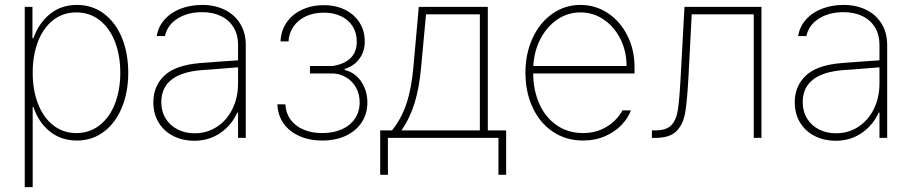

<svg xmlns="http://www.w3.org/2000/svg" viewBox="-20 -558 3693 777"><path d="M80.1 -530.3H111.3V-403.3H115.2Q136.7 -464.4 182.1 -501.2Q227.5 -538.1 291 -538.1Q353.5 -538.1 400.6 -502.7Q447.8 -467.3 473.4 -405Q499 -342.8 499 -263.7Q499 -185.1 473.1 -122.6Q447.3 -60.1 400.1 -24.7Q353 10.7 291 10.7Q227.5 10.7 181.6 -26.1Q135.7 -63 115.2 -125H112.3V199.2H80.1ZM289.1 -19.5Q342.8 -19.5 383.3 -51.3Q423.8 -83 445.3 -138.7Q466.8 -194.3 466.8 -263.7Q466.8 -333.5 445.3 -388.9Q423.8 -444.3 383.5 -476.1Q343.3 -507.8 289.1 -507.8Q234.9 -507.8 194.8 -476.3Q154.8 -444.8 133.5 -389.2Q112.3 -333.5 112.3 -263.7Q112.3 -193.8 133.8 -138.2Q155.3 -82.5 195.3 -51Q235.4 -19.5 289.1 -19.5Z M789.1 -302.7Q825.7 -305.7 869.4 -308.8Q913.1 -312 943.4 -314V-377.9Q943.4 -417 925.5 -446.8Q907.7 -476.6 874.8 -492.7Q841.8 -508.8 797.9 -508.8Q740.2 -508.8 699 -483.2Q657.7 -457.5 647.5 -412.1H614.3Q620.6 -450.7 646.2 -479.2Q671.9 -507.8 711.4 -522.9Q751 -538.1 797.9 -538.1Q848.6 -538.1 888.7 -518.8Q928.7 -499.5 951.7 -462.6Q974.6 -425.8 974.6 -376V0H943.4V-102.5H940.4Q917 -50.8 871.1 -19.5Q825.2 11.7 765.6 11.7Q720.7 11.7 682.9 -6.8Q645 -25.4 622.8 -60.8Q600.6 -96.2 600.6 -144.5Q600.6 -209.5 645.3 -252Q689.9 -294.4 789.1 -302.7ZM767.6 -18.6Q816.9 -18.6 857.2 -44.4Q897.5 -70.3 920.4 -116.5Q943.4 -162.6 943.4 -220.7V-285.6L900.4 -282.2Q813 -274.9 797.9 -274.4Q632.8 -261.7 632.8 -144.5Q632.8 -106.9 650.4 -78.4Q668 -49.8 698.7 -34.2Q729.5 -18.6 767.6 -18.6Z M1284.2 -19.5Q1329.6 -19.5 1363.8 -34.9Q1397.9 -50.3 1416.7 -78.6Q1435.5 -106.9 1435.5 -143.6Q1435.5 -177.2 1420.9 -203.4Q1406.2 -229.5 1381.8 -244.4Q1357.4 -259.3 1329.1 -260.7H1234.4V-291H1326.2Q1372.6 -297.9 1398.2 -322.5Q1423.8 -347.2 1423.8 -389.6Q1423.8 -424.8 1407.2 -451.4Q1390.6 -478 1360.1 -492.4Q1329.6 -506.8 1290 -506.8Q1250 -506.8 1218.3 -492.2Q1186.5 -477.5 1168 -450.9Q1149.4 -424.3 1147.5 -390.6H1115.2Q1117.2 -434.1 1140.1 -467.3Q1163.1 -500.5 1202.4 -518.8Q1241.7 -537.1 1290 -537.1Q1339.4 -537.1 1377.2 -518.1Q1415 -499 1435.5 -465.8Q1456.1 -432.6 1456.1 -390.6Q1456.1 -349.1 1434.1 -319.8Q1412.1 -290.5 1375 -279.3V-274.4Q1400.4 -269.5 1421.4 -251.2Q1442.4 -232.9 1454.6 -204.6Q1466.8 -176.3 1466.8 -143.6Q1466.8 -98.6 1444.3 -63.7Q1421.9 -28.8 1380.4 -9Q1338.9 10.7 1284.2 10.7Q1231.9 10.7 1191.2 -7.6Q1150.4 -25.9 1127.2 -59.1Q1104 -92.3 1102.5 -135.7H1134.8Q1136.7 -100.6 1155.5 -74.5Q1174.3 -48.3 1207.3 -33.9Q1240.2 -19.5 1284.2 -19.5Z M1518.6 -30.3H1566.4Q1604 -76.7 1624.8 -138.4Q1645.5 -200.2 1653.3 -290L1674.8 -530.3H1954.1V-30.3H2028.3V149.4H1997.1V0H1549.8V149.4H1518.6ZM1921.9 -30.3V-500H1704.1L1684.6 -290Q1677.2 -204.6 1658.2 -142.3Q1639.2 -80.1 1604.5 -30.3Z M2106.4 -263.7Q2106.4 -341.3 2135.5 -404.1Q2164.6 -466.8 2215.3 -502.4Q2266.1 -538.1 2329.1 -538.1Q2389.2 -538.1 2439.2 -505.4Q2489.3 -472.7 2518.6 -414.8Q2547.9 -356.9 2547.9 -285.2V-260.7H2137.7Q2138.2 -192.9 2162.6 -137.9Q2187 -83 2232.7 -51.3Q2278.3 -19.5 2339.8 -19.5Q2382.3 -19.5 2414.8 -34.4Q2447.3 -49.3 2467.8 -70.1Q2488.3 -90.8 2499 -111.3H2533.2Q2522 -80.6 2495.6 -52.7Q2469.2 -24.9 2429.2 -7.1Q2389.2 10.7 2339.8 10.7Q2270.5 10.7 2217.5 -24.9Q2164.6 -60.5 2135.5 -123Q2106.4 -185.5 2106.4 -263.7ZM2515.6 -291Q2515.6 -350.6 2490.7 -400.4Q2465.8 -450.2 2423.1 -479Q2380.4 -507.8 2329.1 -507.8Q2278.3 -507.8 2236.1 -479.5Q2193.8 -451.2 2167.7 -401.6Q2141.6 -352.1 2138.2 -291Z M2618.2 -30.3H2630.9Q2676.8 -30.3 2697 -51.5Q2717.3 -72.8 2723.6 -115.5Q2730 -158.2 2735.4 -261.7L2750 -530.3H3061.5V0H3030.3V-500H2779.3L2766.6 -255.9Q2761.2 -150.9 2752.9 -102.5Q2744.6 -54.2 2717.5 -27.1Q2690.4 0 2631.8 0H2618.2Z M3384.8 -302.7Q3421.4 -305.7 3465.1 -308.8Q3508.8 -312 3539.1 -314V-377.9Q3539.1 -417 3521.2 -446.8Q3503.4 -476.6 3470.5 -492.7Q3437.5 -508.8 3393.6 -508.8Q3335.9 -508.8 3294.7 -483.2Q3253.4 -457.5 3243.2 -412.1H3210Q3216.3 -450.7 3241.9 -479.2Q3267.6 -507.8 3307.1 -522.9Q3346.7 -538.1 3393.6 -538.1Q3444.3 -538.1 3484.4 -518.8Q3524.4 -499.5 3547.4 -462.6Q3570.3 -425.8 3570.3 -376V0H3539.1V-102.5H3536.1Q3512.7 -50.8 3466.8 -19.5Q3420.9 11.7 3361.3 11.7Q3316.4 11.7 3278.6 -6.8Q3240.7 -25.4 3218.5 -60.8Q3196.3 -96.2 3196.3 -144.5Q3196.3 -209.5 3241 -252Q3285.6 -294.4 3384.8 -302.7ZM3363.3 -18.6Q3412.6 -18.6 3452.9 -44.4Q3493.2 -70.3 3516.1 -116.5Q3539.1 -162.6 3539.1 -220.7V-285.6L3496.1 -282.2Q3408.7 -274.9 3393.6 -274.4Q3228.5 -261.7 3228.5 -144.5Q3228.5 -106.9 3246.1 -78.4Q3263.7 -49.8 3294.4 -34.2Q3325.2 -18.6 3363.3 -18.6Z"/></svg>

Font: Pretendard JP Thin
Style: Regular
Weight: 100
Designer: Base glyphs from Inter by Rasmus Andersson; Hangeul glyphs from Noto Sans CJK(Source Han Sans) by Jang Soo-young and Kan
Foundry: Kil Hyung-jin
Version: Version 1.309